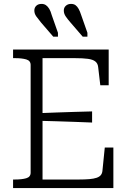

<svg xmlns="http://www.w3.org/2000/svg" viewBox="-20 -964 659 984"><path d="M396 -887 428 -796V-776H404L341 -849Q327 -865 317 -879.5Q307 -894 307 -910Q307 -925 317.5 -934.5Q328 -944 344 -944Q358 -944 367 -937.5Q376 -931 383 -918.5Q390 -906 396 -887ZM245 -887 277 -796V-776H253L190 -849Q176 -866 166 -880Q156 -894 156 -910Q156 -925 166 -934.5Q176 -944 193 -944Q206 -944 215.5 -937.5Q225 -931 232.5 -918.5Q240 -906 245 -887ZM561 -208V0H47V-44H57Q92 -44 114.5 -50.5Q137 -57 137 -79V-631Q137 -653 114.5 -659.5Q92 -666 57 -666H47V-710H537V-527H494L483 -621Q481 -639 468.5 -649Q456 -659 430.5 -662.5Q405 -666 363 -666H198V-44H385Q416 -44 438.5 -46Q461 -48 475.5 -53Q490 -58 497 -67Q504 -76 505 -89L517 -208ZM178 -384Q224 -386 269.5 -387.5Q315 -389 361 -390.5Q407 -392 452 -393V-336Q407 -338 361 -339.5Q315 -341 269.5 -342.5Q224 -344 178 -345Z"/></svg>

Font: Roboto Serif SemiCondensed ExtraLight
Style: Regular
Weight: 250
Width: 4
Designer: Greg Gazdowicz
Foundry: Commercial Type
Version: Version 1.007